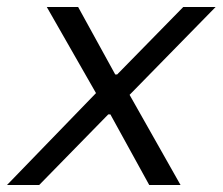

<svg xmlns="http://www.w3.org/2000/svg" viewBox="-40 -530 638 550"><path d="M-20 0 235 -263.3 94 -510H183.8L290.1 -316.7H295.6L485 -510H577.7L331.2 -258.3L477.2 0H387.5L276.2 -202.3H270.1L72.2 0Z"/></svg>

Font: Saira Thin
Style: Italic
Weight: 100
Italic angle: -12°
Designer: Hector Gatti with collaboration of the Omnibus-Type team
Foundry: Omnibus-Type
Version: Version 1.101